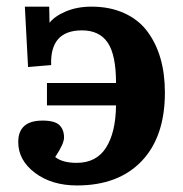

<svg xmlns="http://www.w3.org/2000/svg" viewBox="-20 -547 553 581"><path d="M212.9 14.2Q136.7 14.2 85.9 -23.9Q35.2 -62 35.2 -117.2Q35.2 -182.1 108.9 -182.1Q145.5 -182.1 159.7 -168.5Q173.8 -154.8 173.8 -130.9Q173.8 -111.8 147 -71.8Q169.4 -54.2 211.9 -54.2Q271.5 -54.2 300.8 -100.1Q330.1 -146 331.1 -228H122.1V-295.9H331.1Q331.1 -380.9 305.9 -418Q280.8 -455.1 228 -455.1Q130.9 -455.1 134.8 -350.1L64.9 -344.2L55.2 -526.9H128.9L129.9 -478Q146 -498.5 179.9 -512.7Q213.9 -526.9 256.8 -526.9Q312.5 -526.9 355.7 -507.3Q398.9 -487.8 425.5 -452.4Q452.1 -417 465.6 -370.4Q479 -323.7 479 -267.1Q479 -133.3 408.7 -59.6Q338.4 14.2 212.9 14.2Z"/></svg>

Font: Literata Book
Style: Bold
Weight: 700
Designer: Latin by Veronika Burian and Jose Scaglione. Greek by Irene Vlachou. Cyrillic by Vera Evstafieva
Foundry: TypeTogether
Version: Version 2.003;PS 002.003;hotconv 1.0.88;makeotf.lib2.5.64775